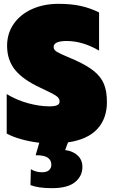

<svg xmlns="http://www.w3.org/2000/svg" viewBox="-20 -734 593 1002"><path d="M335 9 320 49Q362 55 386 78Q410 101 410 137Q410 185 371.5 216.5Q333 248 251 248Q180 248 139 232L141 149Q167 165 199 165Q224 165 236 154Q248 143 248 126Q248 102 229.5 89Q211 76 166 76L185 11Q135 5 90.5 -7.5Q46 -20 15 -37V-243Q68 -211 127.5 -195Q187 -179 238 -179Q266 -179 278.5 -185Q291 -191 291 -204Q291 -222 272 -234.5Q253 -247 191 -276Q100 -318 58.5 -369.5Q17 -421 17 -495Q17 -559 51 -608.5Q85 -658 146 -686Q207 -714 286 -714Q351 -714 401 -703Q451 -692 497 -669V-470Q411 -520 328 -520Q260 -520 260 -489Q260 -474 276 -464Q292 -454 333 -437L368 -422Q435 -392 471 -362.5Q507 -333 522.5 -295.5Q538 -258 538 -201Q538 -115 487.5 -60.5Q437 -6 335 9Z"/></svg>

Font: Readiness Black
Style: Regular
Weight: 900
Designer: Katatrad Team
Foundry: CadsonDemak
Version: Version 1.00;April 23, 2019;FontCreator 11.5.0.2425 64-bit; 